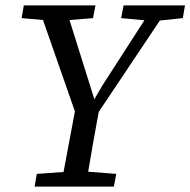

<svg xmlns="http://www.w3.org/2000/svg" viewBox="-20 -690 704 710"><path d="M60 -623 68 -670H333L324 -623L237 -616L329 -323L358 -373L514 -615L428 -623L437 -670H664L656 -623L571 -614L345 -276Q335 -221 325 -165.5Q315 -110 306 -55L410 -47L401 0H108L116 -47L215 -54L257 -278L139 -616Z"/></svg>

Font: Source Serif 4 SmText
Style: Italic
Weight: 400
Italic angle: -12°
Designer: Frank Grießhammer
Foundry: Adobe
Version: Version 4.005;hotconv 1.1.0;makeotfexe 2.6.0